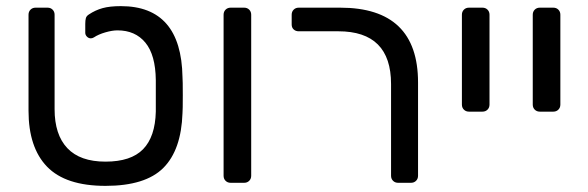

<svg xmlns="http://www.w3.org/2000/svg" viewBox="-20 -596 1917 626"><path d="M73 -235V-548Q73 -558 79.5 -564.5Q86 -571 96 -571H135Q145 -571 151.5 -564.5Q158 -558 158 -548V-240Q158 -157 199.5 -113Q241 -69 324 -69Q407 -69 446.5 -109.5Q486 -150 488 -232V-263V-335Q487 -417 454 -457Q421 -497 363 -497Q346 -497 323.5 -490.5Q301 -484 286 -474Q281 -471 276 -471Q269 -471 263.5 -476.5Q258 -482 258 -489V-518Q258 -530 260 -537Q262 -544 270 -549Q291 -563 314.5 -569.5Q338 -576 374 -576Q571 -576 575 -345Q576 -335 576 -286Q576 -237 575 -227Q571 -107 512.5 -48.5Q454 10 324 10Q194 10 133.5 -52.5Q73 -115 73 -235Z M709 -23V-548Q709 -558 715.5 -564.5Q722 -571 732 -571H776Q786 -571 792.5 -564.5Q799 -558 799 -548V-23Q799 -13 792.5 -6.5Q786 0 776 0H732Q722 0 715.5 -6.5Q709 -13 709 -23Z M1255 -23V-322Q1255 -494 1083 -494H954Q944 -494 937.5 -500Q931 -506 931 -516V-548Q931 -558 937.5 -564.5Q944 -571 954 -571H1089Q1343 -571 1343 -327V-23Q1343 -13 1336.5 -6.5Q1330 0 1320 0H1278Q1268 0 1261.5 -6.5Q1255 -13 1255 -23Z M1486 -255V-548Q1486 -558 1492.5 -564.5Q1499 -571 1509 -571H1553Q1563 -571 1569.5 -564.5Q1576 -558 1576 -548V-255Q1576 -245 1569.5 -238.5Q1563 -232 1553 -232H1509Q1499 -232 1492.5 -238.5Q1486 -245 1486 -255Z M1717 -255V-548Q1717 -558 1723.5 -564.5Q1730 -571 1740 -571H1784Q1794 -571 1800.5 -564.5Q1807 -558 1807 -548V-255Q1807 -245 1800.5 -238.5Q1794 -232 1784 -232H1740Q1730 -232 1723.5 -238.5Q1717 -245 1717 -255Z"/></svg>

Font: Hezaedrus
Style: Regular
Weight: 400
Designer: Hubert & Fischer
Foundry: Hubert & Fischer
Version: Version 1.10;September 3, 2019;FontCreator 11.5.0.2425 64-bi